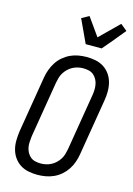

<svg xmlns="http://www.w3.org/2000/svg" viewBox="-145 -1058 789 1139"><g transform="rotate(15 250.0 -489.0)"><path d="M203 8Q175 8 147.5 2.5Q120 -3 97.5 -17.5Q75 -32 59.5 -54Q44 -76 37 -102.5Q30 -129 30.5 -157.5Q31 -186 35 -214L92 -559Q96 -584 105 -608.5Q114 -633 128 -655Q142 -677 162.5 -694.5Q183 -712 206.5 -723Q230 -734 255.5 -738.5Q281 -743 306 -743Q334 -743 361.5 -737.5Q389 -732 411.5 -717.5Q434 -703 449.5 -681Q465 -659 472 -632.5Q479 -606 479 -577.5Q479 -549 474 -521L417 -176Q413 -151 404.5 -126.5Q396 -102 381.5 -80Q367 -58 347 -40.5Q327 -23 303 -12Q279 -1 253.5 3.5Q228 8 203 8ZM204 -62Q221 -62 237 -65.5Q253 -69 268.5 -77Q284 -85 297 -97.5Q310 -110 319 -124.5Q328 -139 332.5 -155Q337 -171 340 -187L397 -532Q400 -549 400.5 -566.5Q401 -584 398 -600Q395 -616 387 -630.5Q379 -645 367 -655Q355 -665 338.5 -669Q322 -673 305 -673Q288 -673 272 -669.5Q256 -666 240.5 -658Q225 -650 212 -637.5Q199 -625 190 -610.5Q181 -596 176.5 -580Q172 -564 169 -548L112 -203Q110 -186 109 -168.5Q108 -151 111 -135Q114 -119 122 -104.5Q130 -90 142 -80Q154 -70 170.5 -66Q187 -62 204 -62ZM280 -815 214 -957 259 -982 337 -872 453 -986 493 -953 428 -874 378 -815Z"/></g></svg>

Font: Iosevka Curly
Style: Italic
Weight: 400
Italic angle: -9°
Monospace: yes
Designer: Belleve Invis
Foundry: Belleve Invis
Version: Version 22.1.2; ttfautohint (v1.8.4)